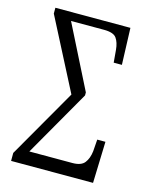

<svg xmlns="http://www.w3.org/2000/svg" viewBox="-109 -787 688 860"><g transform="rotate(15 235.0 -357.0)"><path d="M26 0V-37L210 -357L40 -687V-714H388L394 -544H356L351 -602Q348 -636 334 -655.5Q320 -675 276 -675H123L270 -383V-369L94 -62H294Q334 -62 350 -82.5Q366 -103 370 -137L374 -192H412L406 0Z"/></g></svg>

Font: Noto Serif ExtraCondensed Light
Style: Regular
Weight: 300
Width: 2
Designer: Monotype Design Team
Foundry: Monotype Imaging Inc.
Version: Version 2.014; ttfautohint (v1.8.4.7-5d5b)